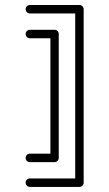

<svg xmlns="http://www.w3.org/2000/svg" viewBox="-20 -733 429 753"><path d="M97.2 0Q90.3 0 85.4 -4.9Q80.6 -9.8 80.6 -16.6Q80.6 -23.4 85.4 -28.3Q90.3 -33.2 97.2 -33.2H274.9V-680.2H97.2Q90.3 -680.2 85.4 -685.3Q80.6 -690.4 80.6 -696.8Q80.6 -703.6 85.4 -708.5Q90.3 -713.4 97.2 -713.4H291.5Q298.3 -713.4 303.2 -708.5Q308.1 -703.6 308.1 -696.8V-16.6Q308.1 -9.8 303.2 -4.9Q298.3 0 291.5 0ZM97.2 -97.2Q89.8 -97.2 85.2 -102.1Q80.6 -106.9 80.6 -113.8Q80.6 -120.6 85.4 -125.5Q90.3 -130.4 97.2 -130.4H177.7V-583H97.2Q90.3 -583 85.4 -587.9Q80.6 -592.8 80.6 -599.6Q80.6 -606.4 85.4 -611.3Q90.3 -616.2 97.2 -616.2H194.3Q201.2 -616.2 205.8 -611.3Q210.4 -606.4 210.4 -599.6V-113.8Q210.4 -106.9 205.6 -102.1Q200.7 -97.2 194.3 -97.2Z"/></svg>

Font: Neon Sans
Style: Regular
Weight: 400
Designer: GGBot
Version: 0.80